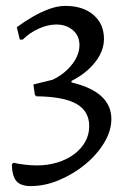

<svg xmlns="http://www.w3.org/2000/svg" viewBox="-20 -525 455 650"><path d="M25 26Q67 35 105 35Q142 35 174.5 25Q207 15 231 -3Q255 -21 268.5 -45Q282 -69 282 -98Q282 -149 238.5 -173.5Q195 -198 103 -199L98 -204L93 -239L158 -255Q198 -274 223.5 -306.5Q249 -339 249 -372Q249 -404 226.5 -423Q204 -442 171 -442Q142 -442 111 -428Q80 -414 57 -391H47L37 -433Q64 -453 92 -469Q116 -483 145 -494Q174 -505 202 -505Q261 -505 296.5 -474.5Q332 -444 332 -393Q332 -353 302.5 -315Q273 -277 222 -251V-246Q357 -214 357 -122Q357 -82 332.5 -41.5Q308 -1 268.5 31.5Q229 64 180.5 84.5Q132 105 84 105Q50 105 35.5 88Q21 71 20 32Z"/></svg>

Font: Alegreya
Style: Regular
Weight: 400
Designer: Juan Pablo del Peral
Foundry: Juan Pablo del Peral
Version: Version 1.003